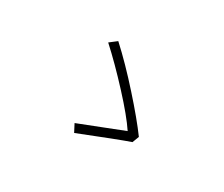

<svg xmlns="http://www.w3.org/2000/svg" viewBox="-96 -867 1192 1024"><g transform="rotate(30 500.0 -355.0)"><path d="M734.4 -238.3 718.8 -197.3Q650.4 -173.8 424.8 -84L400.4 -130.9Q433.6 -144.5 537.6 -184.6Q641.6 -224.6 667 -235.4Q623 -301.8 524.9 -408.2Q426.8 -514.6 340.8 -592.8L383.8 -626Q475.6 -542 577.1 -428.2Q678.7 -314.5 734.4 -238.3Z"/></g></svg>

Font: Gen Shin Gothic Light
Style: Regular
Weight: 200
Designer: [Source Han Sans]
Ryoko NISHIZUKA  (kana & ideographs); Paul D. Hunt (Latin, Greek & Cyrillic); Wenlong ZHANG  (bopomofo
Version: Version 1.002.20150607